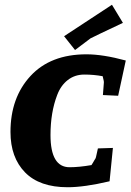

<svg xmlns="http://www.w3.org/2000/svg" viewBox="-20 -775 548 806"><path d="M264 11Q146 11 85 -51.5Q24 -114 24 -221Q24 -365 108 -456Q192 -547 343 -547Q412 -547 508 -521L476 -373L412 -376L416 -428Q417 -432 411 -455Q374 -462 334 -462Q294 -462 264.5 -439Q235 -416 220 -376Q192 -303 192 -208Q192 -73 272 -73Q312 -73 364 -82Q368 -88 370.5 -92.5Q373 -97 376 -102Q383 -112 383 -116L391 -152L454 -154L440 -14Q334 11 264 11ZM450 -755 496 -679Q377 -623 360 -614L295 -565L249 -623Z"/></svg>

Font: Andada SC
Style: Bold Italic
Weight: 700
Italic angle: -8.29999°
Designer: Carolina Giovagnoli
Foundry: Carolina Giovagnoli
Version: Version 1.003